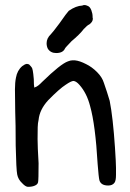

<svg xmlns="http://www.w3.org/2000/svg" viewBox="-20 -712 505 746"><path d="M129.9 -246.1Q127 -234.4 126.5 -217.8Q126 -201.2 126 -171.9Q126 -142.6 129.9 -78.1V-77.1Q129.9 -12.7 127.9 -3.9Q126 6.8 108.4 11.7Q99.6 13.7 94.7 13.7Q89.8 13.7 86.9 13.7Q78.1 12.7 65.4 -1Q50.8 -14.6 46.9 -33.7Q43 -52.7 41 -146.5Q41 -181.6 40.5 -222.7Q40 -263.7 39.1 -278.3Q39.1 -308.6 38.6 -323.2Q38.1 -337.9 38.1 -364.7Q38.1 -391.6 42 -410.2Q46.9 -438.5 66.4 -455.1Q71.3 -458 77.1 -461.9Q84 -463.9 84.5 -463.9Q85 -463.9 92.8 -461.9Q95.7 -459 99.6 -454.6Q103.5 -450.2 105 -446.8Q106.4 -443.4 107.4 -437.5Q109.4 -426.8 111.3 -404.3Q111.3 -380.9 113.3 -371.1Q113.3 -372.1 116.2 -373Q127 -376 143.6 -393.6Q215.8 -463.9 244.1 -473.6Q253.9 -477.5 260.3 -477.5Q266.6 -477.5 271.5 -477.5Q290 -475.6 314.5 -462.9Q336.9 -452.1 356.9 -432.1Q377 -412.1 383.8 -389.6Q396.5 -353.5 406.2 -320.3Q418.9 -255.9 426.8 -137.7Q430.7 -78.1 430.7 -60.1Q430.7 -42 430.7 -32.2Q430.7 -9.8 424.8 -2Q417 8.8 400.4 8.8Q372.1 8.8 366.2 -11.7Q363.3 -23.4 359.4 -74.2Q350.6 -227.5 330.1 -299.8Q317.4 -349.6 289.1 -381.8Q276.4 -396.5 265.6 -397.5Q256.8 -397.5 235.4 -382.8Q210.9 -367.2 167 -322.3Q133.8 -286.1 129.9 -246.1ZM299.8 -690.4Q302.7 -692.4 308.1 -692.4Q313.5 -692.4 317.4 -690.4Q324.2 -688.5 328.1 -684.1Q332 -679.7 335 -671.9Q339.8 -659.2 339.8 -647.5Q339.8 -646.5 339.8 -644.5Q340.8 -641.6 340.8 -639.6Q340.8 -627 327.1 -617.2Q322.3 -615.2 317.4 -610.8Q312.5 -606.4 311 -604.5Q309.6 -602.5 308.1 -601.6Q306.6 -600.6 305.7 -599.6Q303.7 -597.7 302.7 -595.7Q289.1 -578.1 257.8 -551.8Q232.4 -525.4 232.4 -523.4Q224.6 -505.9 198.2 -505.9Q176.8 -505.9 166 -522.5Q161.1 -532.2 161.1 -543.9Q161.1 -563.5 177.7 -579.1Q184.6 -585.9 210.9 -621.1Q240.2 -663.1 247.1 -669.9Q275.4 -689.5 299.8 -690.4Z"/></svg>

Font: JasonHandwriting2
Style: SemiBold
Weight: 600
Version: Version 1.04.7